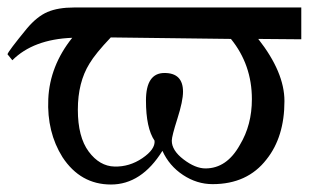

<svg xmlns="http://www.w3.org/2000/svg" viewBox="-20 -482 828 513"><path d="M785 -462V-377L670 -378Q740 -289 740 -212Q740 -116 692 -56Q641 10 548 10Q506 10 469 -14.5Q432 -39 414 -79Q358 11 276.5 11Q195 11 147 -62Q105 -129 109 -217.5Q113 -306 173 -381Q69 -377 13 -321L0 -337Q2 -345 52 -406Q79 -438 107 -450Q135 -462 178 -462ZM621 -95Q653 -148 653 -217Q653 -309 597 -378L276 -382Q235 -339 219 -312Q188 -262 188 -189Q188 -116 217 -77Q246 -38 286 -37Q326 -36 360.5 -59.5Q395 -83 393 -106Q370 -140 370 -213.5Q370 -287 419.5 -287Q469 -287 469 -237Q469 -212 454 -165Q439 -118 439 -106Q439 -80 470.5 -56Q502 -32 529 -32Q586 -32 621 -95Z"/></svg>

Font: GFS Didot
Style: Regular
Weight: 400
Designer: Takis Katsoulidis and George D. Matthiopoulos
Foundry: Takis Katsoulidis and George D. Matthiopoulos
Version: Version 1.0